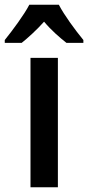

<svg xmlns="http://www.w3.org/2000/svg" viewBox="-60 -786 370 806"><path d="M187 -766H63C42 -725 -7 -659 -40 -618V-606H31C56 -626 93 -659 125 -695C155 -659 191 -628 219 -606H290V-618C254 -662 210 -722 187 -766ZM183 0V-543H68V0Z"/></svg>

Font: Noto Sans Gurmukhi UI Condensed SemiBold
Style: Regular
Weight: 600
Width: 3
Designer: Jelle Bosma - Monotype Design Team
Foundry: Monotype Imaging Inc.
Version: Version 2.004